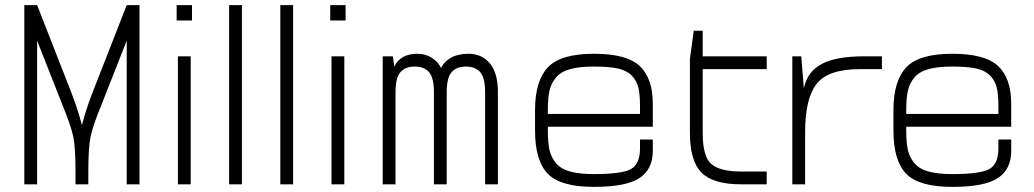

<svg xmlns="http://www.w3.org/2000/svg" viewBox="-20 -720 4040 750"><path d="M75 0H125V-700H75ZM475 0H525V-700H475ZM90 -650 220 -320Q257 -230 266 -187Q275 -144 275 -50V0H325V-50Q325 -186 260 -355L125 -700ZM510 -650 475 -700 340 -355Q275 -186 275 -50V0H325V-50Q325 -144 334 -187Q343 -230 380 -320Z M675 0H725V-500H675ZM670 -640H730V-700H670Z M875 0H925V-700H875Z M1075 0H1125V-700H1075Z M1275 0H1325V-500H1275ZM1270 -640H1330V-700H1270Z M1475 0H1525V-420L1520 -460L1515 -500H1475ZM1520 -460 1525 -360Q1525 -416 1544 -438Q1563 -460 1600 -460Q1637 -460 1656 -438Q1675 -416 1675 -360V0H1725V-390L1705 -450Q1693 -477 1668 -493.5Q1643 -510 1610 -510Q1545 -510 1520 -460ZM1700 -450 1725 -360Q1725 -416 1744 -438Q1763 -460 1800 -460Q1837 -460 1856 -438Q1875 -416 1875 -360V0H1925V-360Q1925 -435 1893.5 -472.5Q1862 -510 1810 -510Q1730 -510 1700 -450Z M2300 -510Q2170 -510 2120 -457Q2070 -404 2070 -290V-250H2120V-290Q2120 -337 2126.5 -366Q2133 -395 2152 -417.5Q2171 -440 2207 -450Q2243 -460 2300 -460Q2358 -460 2393 -452.5Q2428 -445 2447.5 -425Q2467 -405 2473.5 -378Q2480 -351 2480 -305V-225H2530V-315Q2530 -414 2479 -462Q2428 -510 2300 -510ZM2300 -40Q2243 -40 2207 -50Q2171 -60 2152 -82.5Q2133 -105 2126.5 -134Q2120 -163 2120 -210V-250H2070V-210Q2070 -93 2119.5 -41.5Q2169 10 2300 10Q2426 10 2478 -24.5Q2530 -59 2530 -130V-175H2480V-140Q2480 -81 2446 -60.5Q2412 -40 2300 -40ZM2100 -225H2530V-275H2100Z M2975 -50H2875Q2793 -50 2759 -79Q2725 -108 2725 -200V-450H2975V-500H2725V-600H2690L2675 -490V-200Q2675 -91 2720.5 -45.5Q2766 0 2875 0H2975Z M3075 0H3125V-325L3120 -375L3110 -500H3075ZM3120 -375 3125 -325V-205Q3125 -335 3170 -392.5Q3215 -450 3340 -450H3425V-500H3355Q3247 -500 3190.5 -470.5Q3134 -441 3120 -375Z M3700 -510Q3570 -510 3520 -457Q3470 -404 3470 -290V-250H3520V-290Q3520 -337 3526.5 -366Q3533 -395 3552 -417.5Q3571 -440 3607 -450Q3643 -460 3700 -460Q3758 -460 3793 -452.5Q3828 -445 3847.5 -425Q3867 -405 3873.5 -378Q3880 -351 3880 -305V-225H3930V-315Q3930 -414 3879 -462Q3828 -510 3700 -510ZM3700 -40Q3643 -40 3607 -50Q3571 -60 3552 -82.5Q3533 -105 3526.5 -134Q3520 -163 3520 -210V-250H3470V-210Q3470 -93 3519.5 -41.5Q3569 10 3700 10Q3826 10 3878 -24.5Q3930 -59 3930 -130V-175H3880V-140Q3880 -81 3846 -60.5Q3812 -40 3700 -40ZM3500 -225H3930V-275H3500Z"/></svg>

Font: Millimetre
Style: Light
Weight: 200
Designer: Jérémy Landes
Version: Version 1.0